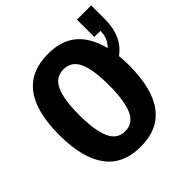

<svg xmlns="http://www.w3.org/2000/svg" viewBox="-184 -835 992 992"><g transform="rotate(-45 312.5 -339.0)"><path d="M545.4 -331.5Q545.4 9.8 290.5 9.8Q162.6 9.8 98.9 -76.7Q35.2 -163.1 35.2 -331.5Q35.2 -668.9 290.5 -668.9Q387.7 -668.9 446.3 -619.6Q504.9 -570.3 529.8 -471.7Q566.4 -505.9 566.4 -561H521.5V-688H625.5V-585.4Q625.5 -523.9 604.2 -477.3Q583 -430.7 542 -401.4Q545.4 -362.8 545.4 -331.5ZM399.4 -331.5Q399.4 -444.8 374.3 -500.2Q349.1 -555.7 290.5 -555.7Q231.9 -555.7 206.5 -499.5Q181.2 -443.4 181.2 -331.5Q181.2 -219.7 206.5 -161.6Q231.9 -103.5 290.5 -103.5Q349.1 -103.5 374.3 -161.6Q399.4 -219.7 399.4 -331.5Z"/></g></svg>

Font: Liberation Mono
Style: Bold
Weight: 700
Monospace: yes
Designer: Steve Matteson
Foundry: Ascender Corporation
Version: Version 2.1.5